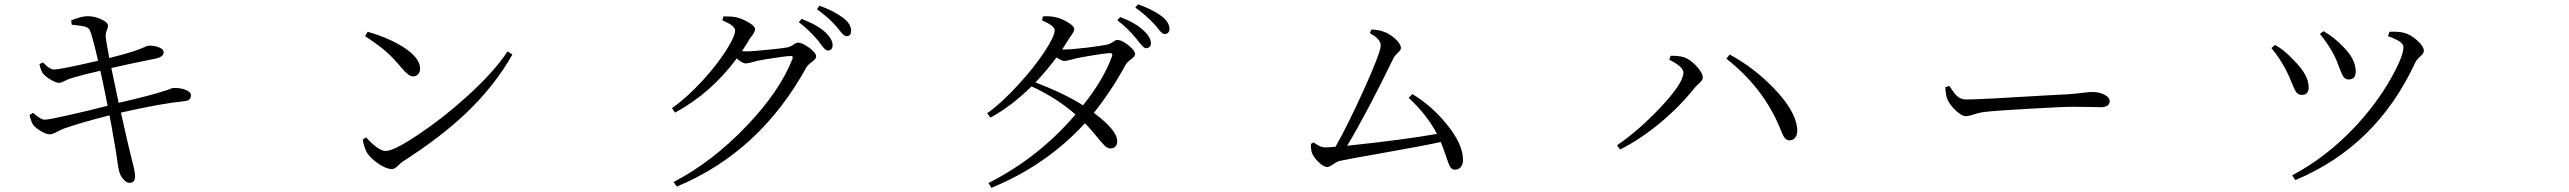

<svg xmlns="http://www.w3.org/2000/svg" viewBox="-20 -816 12040 900"><path d="M586.9 41Q572.3 41 556.6 22.5Q543 5.9 538.1 -14.6Q535.2 -23.4 528.3 -72.3Q521.5 -121.1 516.6 -146.5Q516.6 -147.5 515.6 -150.4Q502.9 -228.5 493.2 -275.4Q355.5 -240.2 281.2 -213.9Q265.6 -208 245.6 -197.3Q225.6 -186.5 213.9 -186.5Q199.2 -185.5 173.8 -200.2Q148.4 -214.8 136.7 -229.5Q127.9 -240.2 118.2 -276.4L134.8 -287.1Q170.9 -254.9 189.5 -254.9Q209 -254.9 310.5 -278.3Q398.4 -297.9 484.4 -320.3Q460.9 -440.4 450.2 -484.4Q371.1 -466.8 307.6 -447.3Q295.9 -443.4 281.2 -435.5Q266.6 -427.7 256.8 -427.7Q242.2 -427.7 216.8 -442.9Q191.4 -458 180.7 -472.7Q170.9 -486.3 165 -515.6L181.6 -523.4Q183.6 -521.5 187.5 -517.6Q213.9 -490.2 233.4 -490.2Q262.7 -490.2 439.5 -531.2Q438.5 -534.2 437.5 -541Q410.2 -657.2 400.4 -675.8Q394.5 -686.5 377.9 -691.4Q367.2 -694.3 341.8 -697.3Q325.2 -699.2 316.4 -700.2L313.5 -720.7Q364.3 -740.2 389.6 -740.2Q421.9 -740.2 453.6 -726.1Q485.4 -711.9 486.3 -696.3Q486.3 -688.5 481.4 -675.8Q473.6 -658.2 475.6 -640.6Q479.5 -612.3 490.2 -555.7Q491.2 -547.9 492.2 -543.9Q558.6 -560.5 608.4 -576.2Q630.9 -584 656.2 -594.7Q669.9 -601.6 673.8 -601.6Q699.2 -603.5 720.7 -595.7Q747.1 -586.9 747.1 -571.3Q747.1 -548.8 708 -541Q594.7 -518.6 502 -497.1Q525.4 -385.7 536.1 -334Q677.7 -366.2 750 -389.6Q764.6 -393.6 778.3 -399.4Q787.1 -403.3 791 -403.3Q824.2 -405.3 849.6 -395Q875 -384.8 875 -369.1Q875 -343.8 843.8 -341.8Q730.5 -330.1 546.9 -288.1Q582 -129.9 594.7 -81.1Q597.7 -70.3 601.6 -53.7Q613.3 -8.8 613.3 10.7Q613.3 41 586.9 41Z M1817.4 -23.4Q1791 -23.4 1752 -49.8Q1717.8 -74.2 1701.2 -98.6Q1685.5 -126 1680.7 -162.1L1696.3 -171.9Q1753.9 -108.4 1788.1 -108.4Q1826.2 -108.4 1938.5 -183.6Q2053.7 -259.8 2166 -361.3Q2294.9 -477.5 2359.4 -575.2L2381.8 -560.5Q2298.8 -413.1 2162.1 -283.2Q2042 -169.9 1869.1 -59.6Q1861.3 -54.7 1849.6 -43Q1831.1 -23.4 1817.4 -23.4ZM1915 -458Q1895.5 -458 1861.3 -499Q1825.2 -543 1791 -573.2Q1753.9 -605.5 1691.4 -646.5L1703.1 -667Q1799.8 -639.6 1868.2 -596.7Q1949.2 -545.9 1949.2 -494.1Q1949.2 -477.5 1939.9 -467.8Q1930.7 -458 1915 -458Z M3152.3 58.6 3137.7 37.1Q3321.3 -58.6 3481.4 -227.5Q3635.7 -389.6 3694.3 -539.1Q3700.2 -553.7 3686.5 -553.7Q3671.9 -553.7 3613.3 -544.9Q3560.5 -537.1 3530.3 -531.2Q3523.4 -529.3 3509.8 -525.4Q3484.4 -518.6 3475.6 -518.6Q3460 -518.6 3433.6 -542Q3313.5 -379.9 3144.5 -288.1L3129.9 -308.6Q3202.1 -360.4 3274.4 -439.5Q3338.9 -509.8 3382.8 -578.1Q3425.8 -645.5 3425.8 -673.8Q3425.8 -695.3 3366.2 -720.7L3371.1 -739.3Q3408.2 -739.3 3429.7 -735.4Q3459 -728.5 3489.3 -710.9Q3519.5 -692.4 3519.5 -679.7Q3519.5 -668.9 3505.9 -649.4Q3496.1 -637.7 3491.2 -628.9Q3489.3 -625 3484.4 -617.2Q3466.8 -588.9 3458 -576.2Q3464.8 -575.2 3476.6 -575.2Q3508.8 -575.2 3581.1 -583Q3645.5 -588.9 3670.9 -593.8Q3684.6 -596.7 3700.2 -607.4Q3712.9 -616.2 3720.7 -616.2Q3740.2 -616.2 3772.5 -592.8Q3805.7 -568.4 3805.7 -550.8Q3805.7 -540 3786.1 -525.9Q3766.6 -511.7 3759.8 -500Q3541 -102.5 3152.3 58.6ZM3859.4 -579.1Q3848.6 -579.1 3826.2 -610.4Q3818.4 -620.1 3814.5 -626Q3769.5 -678.7 3724.6 -711.9L3737.3 -727.5Q3811.5 -699.2 3849.6 -664.1Q3882.8 -631.8 3882.8 -604.5Q3882.8 -579.1 3859.4 -579.1ZM3947.3 -646.5Q3935.5 -646.5 3916 -672.9Q3906.2 -685.5 3899.4 -693.4Q3864.3 -733.4 3809.6 -772.5L3821.3 -789.1Q3883.8 -767.6 3932.6 -732.4Q3969.7 -703.1 3969.7 -671.9Q3969.7 -646.5 3947.3 -646.5Z M4627 64.5 4613.3 42Q4847.7 -76.2 5021.5 -279.3Q4932.6 -357.4 4815.4 -411.1Q4723.6 -320.3 4623 -264.6L4607.4 -285.2Q4678.7 -335.9 4755.9 -421.9Q4826.2 -498 4875 -571.8Q4923.8 -645.5 4923.8 -673.8Q4923.8 -695.3 4864.3 -720.7L4869.1 -739.3Q4902.3 -741.2 4927.7 -735.4Q4958 -728.5 4986.3 -710.9Q5015.6 -693.4 5015.6 -679.7Q5015.6 -669.9 5002.9 -652.3Q4993.2 -638.7 4987.3 -628.9Q4972.7 -604.5 4959 -584H4968.8Q5001 -584 5076.2 -592.8Q5144.5 -601.6 5168 -606.4Q5182.6 -609.4 5198.2 -620.1Q5210 -628.9 5217.8 -628.9Q5237.3 -628.9 5268.6 -604.5Q5300.8 -580.1 5300.8 -561.5Q5300.8 -551.8 5281.2 -537.6Q5261.7 -523.4 5255.9 -511.7Q5189.5 -389.6 5107.4 -287.1Q5216.8 -205.1 5216.8 -155.3Q5217.8 -139.6 5209 -129.9Q5200.2 -120.1 5184.6 -120.1Q5172.9 -120.1 5160.2 -130.9Q5152.3 -138.7 5129.9 -165Q5094.7 -209 5065.4 -238.3Q4884.8 -41 4627 64.5ZM5056.6 -322.3Q5152.3 -441.4 5192.4 -551.8Q5198.2 -567.4 5181.6 -567.4Q5156.2 -565.4 5102.5 -556.6Q5048.8 -547.9 5022.5 -542Q5016.6 -541 5004.9 -537.1Q4978.5 -530.3 4968.8 -530.3Q4956.1 -530.3 4932.6 -546.9Q4883.8 -482.4 4834 -429.7Q4970.7 -377 5056.6 -322.3ZM5351.6 -589.8Q5341.8 -589.8 5320.3 -617.2Q5310.5 -628.9 5305.7 -635.7Q5266.6 -683.6 5217.8 -720.7L5230.5 -736.3Q5300.8 -710 5339.8 -673.8Q5374 -642.6 5375 -614.3Q5375 -591.8 5351.6 -589.8ZM5439.5 -656.2Q5427.7 -656.2 5409.2 -680.7Q5398.4 -695.3 5391.6 -702.1Q5349.6 -747.1 5301.8 -780.3L5314.5 -795.9Q5380.9 -772.5 5423.8 -741.2Q5461.9 -711.9 5461.9 -681.6Q5461.9 -658.2 5439.5 -656.2Z M6799.8 -20.5Q6786.1 -20.5 6777.3 -34.2Q6771.5 -43.9 6760.7 -76.2Q6746.1 -121.1 6733.4 -150.4Q6654.3 -132.8 6449.2 -96.7Q6298.8 -70.3 6258.8 -61.5Q6249 -59.6 6230 -46.4Q6210.9 -33.2 6202.1 -33.2Q6183.6 -33.2 6158.2 -58.6Q6134.8 -82 6127.9 -104.5Q6124 -124 6125 -141.6L6137.7 -148.4Q6168.9 -125 6190.4 -125Q6205.1 -125 6240.2 -127.9Q6297.9 -229.5 6373 -395.5Q6452.1 -570.3 6452.1 -603.5Q6452.1 -632.8 6401.4 -660.2L6408.2 -677.7Q6444.3 -675.8 6463.9 -668Q6494.1 -658.2 6520.5 -633.8Q6546.9 -609.4 6546.9 -590.8Q6546.9 -582 6532.2 -568.4Q6518.6 -555.7 6513.7 -546.9Q6391.6 -294.9 6294.9 -132.8Q6563.5 -161.1 6715.8 -188.5Q6668 -279.3 6583 -357.4L6600.6 -375Q6691.4 -320.3 6760.7 -234.4Q6837.9 -140.6 6837.9 -66.4Q6837.9 -45.9 6827.6 -33.2Q6817.4 -20.5 6799.8 -20.5Z M7574.2 -115.2 7559.6 -134.8Q7661.1 -204.1 7762.7 -311.5Q7871.1 -426.8 7871.1 -475.6Q7871.1 -502.9 7804.7 -536.1L7811.5 -554.7Q7848.6 -554.7 7869.1 -548.8Q7899.4 -541 7930.7 -507.8Q7961.9 -474.6 7961.9 -452.1Q7961.9 -440.4 7942.4 -422.9Q7928.7 -411.1 7922.9 -403.3Q7853.5 -316.4 7764.6 -242.2Q7669.9 -163.1 7574.2 -115.2ZM8369.1 -158.2Q8353.5 -158.2 8344.7 -170.9Q8337.9 -179.7 8326.2 -209Q8324.2 -213.9 8323.2 -216.8Q8245.1 -405.3 8072.3 -541L8087.9 -560.5Q8201.2 -499 8293 -404.3Q8394.5 -299.8 8404.3 -215.8Q8407.2 -189.5 8397 -173.8Q8386.7 -158.2 8369.1 -158.2Z M9194.3 -271.5Q9174.8 -271.5 9145.5 -299.8Q9118.2 -326.2 9107.4 -352.5Q9100.6 -371.1 9098.6 -407.2L9118.2 -413.1Q9120.1 -410.2 9123 -405.3Q9141.6 -376 9153.3 -366.2Q9170.9 -349.6 9196.3 -349.6Q9259.8 -349.6 9577.1 -369.1Q9657.2 -373 9669.9 -374Q9702.1 -376 9742.2 -380.9Q9775.4 -384.8 9788.1 -384.8Q9818.4 -384.8 9842.8 -373Q9869.1 -360.4 9869.1 -341.8Q9869.1 -313.5 9826.2 -313.5Q9811.5 -313.5 9780.3 -314.5Q9732.4 -315.4 9698.2 -315.4Q9649.4 -315.4 9498 -306.6Q9341.8 -297.9 9289.1 -292Q9258.8 -289.1 9228.5 -278.3Q9207 -271.5 9194.3 -271.5Z M10739.3 28.3 10724.6 5.9Q10882.8 -78.1 11014.6 -216.8Q11119.1 -327.1 11188.5 -450.2Q11246.1 -552.7 11246.1 -594.7Q11246.1 -608.4 11230 -620.1Q11213.9 -631.8 11173.8 -646.5L11180.7 -667Q11218.8 -668.9 11245.1 -663.1Q11277.3 -656.2 11309.6 -627.4Q11341.8 -598.6 11341.8 -578.1Q11341.8 -565.4 11325.2 -551.8Q11307.6 -536.1 11300.8 -521.5Q11120.1 -130.9 10739.3 28.3ZM10769.5 -371.1Q10752.9 -371.1 10742.2 -385.7Q10735.4 -395.5 10722.7 -427.7Q10708 -463.9 10696.3 -486.3Q10668 -542 10627 -590.8L10644.5 -605.5Q10688.5 -581.1 10732.4 -533.2Q10799.8 -466.8 10801.8 -410.2Q10803.7 -371.1 10769.5 -371.1ZM10988.3 -443.4Q10973.6 -443.4 10962.9 -459Q10957 -468.8 10945.3 -499Q10932.6 -535.2 10921.9 -555.7Q10894.5 -608.4 10854.5 -657.2L10872.1 -669.9Q10924.8 -638.7 10964.8 -595.7Q11022.5 -538.1 11022.5 -480.5Q11022.5 -443.4 10988.3 -443.4Z"/></svg>

Font: Bpmf GenYo Min R
Style: R
Weight: 400
Foundry: But Ko
Version: Version 1.320